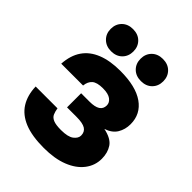

<svg xmlns="http://www.w3.org/2000/svg" viewBox="-213 -855 982 982"><g transform="rotate(45 278.0 -363.5)"><path d="M277 13Q190 13 135.5 -9.5Q81 -32 54 -75Q27 -118 25 -180H183Q186 -160 192.5 -145Q199 -130 217.5 -122Q236 -114 274 -114Q324 -114 345.5 -130.5Q367 -147 367 -167Q367 -193 347.5 -205.5Q328 -218 283 -218H214V-320H275Q313 -320 332 -332Q351 -344 351 -369Q351 -389 332.5 -403Q314 -417 275 -417Q232 -417 214 -401Q196 -385 193 -355H35Q39 -418 67.5 -459.5Q96 -501 148.5 -522Q201 -543 275 -543Q387 -543 446 -501.5Q505 -460 505 -387Q505 -349 487 -319Q469 -289 427 -275Q485 -263 505.5 -232Q526 -201 526 -158Q526 -109 496 -70Q466 -31 410.5 -9Q355 13 277 13ZM170 -580Q134 -580 111 -602.5Q88 -625 88 -660Q88 -695 110.5 -717.5Q133 -740 170 -740Q207 -740 229.5 -717.5Q252 -695 252 -660Q252 -625 229.5 -602.5Q207 -580 170 -580ZM386 -580Q349 -580 326.5 -602.5Q304 -625 304 -660Q304 -695 326.5 -717.5Q349 -740 386 -740Q423 -740 445.5 -717.5Q468 -695 468 -660Q468 -625 445.5 -602.5Q423 -580 386 -580Z"/></g></svg>

Font: Golos Text
Style: Bold
Weight: 700
Designer: A.Korolkova, Vitaly Kuzmin
Foundry: ParaType Ltd
Version: Version 2.004